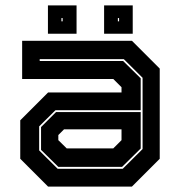

<svg xmlns="http://www.w3.org/2000/svg" viewBox="-20 -691 666 711"><path d="M158 0 55 -103V-245.5L158 -348.5H430V-368L399.5 -398.5H62V-540H468.5L571.5 -437V-103L468.5 0ZM196 -73 132 -136V-220.5L187.5 -276H501V-141L432 -73ZM193.5 -66H434.5L508 -139V-403L438.5 -472H127V-465H436L501 -401V-283H185.5L125 -223V-134ZM227 -141.5H399.5L430 -172V-212H217L196 -191V-172ZM365.5 -566V-671H471.5V-566ZM157.5 -566V-671H263.5V-566ZM207.5 -612H212V-624H207.5ZM416.5 -612H421V-624H416.5Z"/></svg>

Font: Tourney ExtraBold
Style: Regular
Weight: 800
Designer: Tyler Finck
Foundry: Etcetera Type Co
Version: Version 1.015